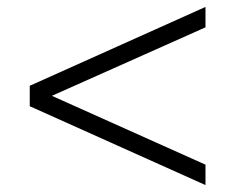

<svg xmlns="http://www.w3.org/2000/svg" viewBox="-20 -517 679 555"><path d="M574 18 66 -210V-269L574 -497V-438L130 -240L574 -41Z"/></svg>

Font: Zen Kaku Gothic Antique
Style: Regular
Weight: 400
Designer: Yoshimichi Ohira
Foundry: Positype
Version: Version 1.001